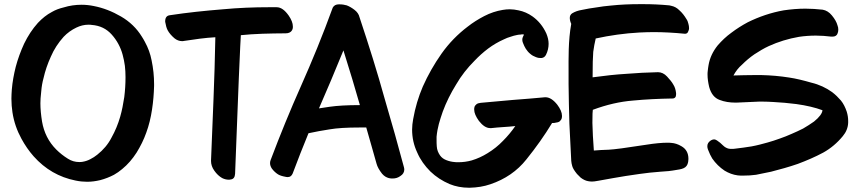

<svg xmlns="http://www.w3.org/2000/svg" viewBox="-20 -839 4076 912"><path d="M338.9 18.6C357.4 22.5 376 24.4 393.6 24.4C415 24.4 435.5 21.5 456.1 16.6C478.5 10.7 501 2 521.5 -8.8C535.2 -16.6 547.9 -25.4 560.5 -36.1C586.9 -57.6 609.4 -84 628.9 -114.3C647.5 -144.5 663.1 -175.8 674.8 -209C687.5 -243.2 696.3 -280.3 702.1 -318.4C708 -356.4 710.9 -394.5 711.9 -430.7V-439.5C711.9 -477.5 708 -514.6 700.2 -551.8C694.3 -583 683.6 -612.3 668 -640.6C664.1 -648.4 659.2 -656.2 654.3 -664.1C629.9 -704.1 596.7 -736.3 554.7 -760.7C512.7 -785.2 469.7 -801.8 424.8 -810.5C405.3 -814.5 385.7 -816.4 367.2 -816.4C338.9 -816.4 310.5 -812.5 282.2 -803.7C261.7 -798.8 243.2 -792 226.6 -782.2C202.1 -769.5 180.7 -752 160.2 -730.5C133.8 -701.2 112.3 -668 94.7 -631.8C78.1 -595.7 64.5 -558.6 54.7 -521.5C45.9 -486.3 39.1 -450.2 36.1 -413.1C35.2 -398.4 34.2 -384.8 34.2 -370.1C34.2 -347.7 36.1 -326.2 39.1 -305.7C45.9 -260.7 60.5 -218.8 82 -179.7C98.6 -149.4 117.2 -122.1 139.6 -96.7C194.3 -35.2 260.7 2.9 338.9 18.6ZM302.7 -85C282.2 -97.7 263.7 -112.3 247.1 -128.9C210.9 -165 188.5 -210 179.7 -261.7C174.8 -292 171.9 -321.3 171.9 -348.6C171.9 -361.3 172.9 -379.9 175.8 -404.3C177.7 -428.7 181.6 -449.2 186.5 -466.8C194.3 -502 206.1 -536.1 221.7 -570.3C236.3 -604.5 256.8 -635.7 282.2 -664.1C299.8 -682.6 320.3 -697.3 342.8 -708C361.3 -716.8 379.9 -721.7 400.4 -721.7C405.3 -721.7 410.2 -721.7 415 -720.7C455.1 -717.8 486.3 -702.1 510.7 -674.8C535.2 -647.5 552.7 -615.2 562.5 -579.1C567.4 -562.5 570.3 -544.9 573.2 -526.4C575.2 -508.8 576.2 -491.2 576.2 -472.7C576.2 -440.4 574.2 -409.2 570.3 -377.9C565.4 -345.7 559.6 -314.5 550.8 -284.2C541 -250 527.3 -216.8 509.8 -185.5C493.2 -153.3 470.7 -127 442.4 -104.5C431.6 -95.7 420.9 -88.9 409.2 -83C396.5 -76.2 383.8 -72.3 371.1 -70.3C366.2 -69.3 361.3 -69.3 356.4 -69.3C337.9 -69.3 319.3 -74.2 302.7 -85Z M982.4 -77.1V-74.2C982.4 -58.6 987.3 -43 998 -28.3C1008.8 -12.7 1021.5 -1 1035.2 6.8C1044.9 11.7 1055.7 14.6 1067.4 14.6C1069.3 14.6 1071.3 14.6 1074.2 13.7C1088.9 12.7 1095.7 2.9 1096.7 -13.7L1108.4 -315.4C1112.3 -416 1116.2 -517.6 1121.1 -618.2L1124 -671.9C1155.3 -674.8 1189.5 -677.7 1226.6 -678.7C1262.7 -679.7 1299.8 -680.7 1336.9 -680.7C1364.3 -680.7 1371.1 -699.2 1371.1 -710V-713.9C1371.1 -728.5 1364.3 -746.1 1351.6 -764.6C1333 -791 1314.5 -804.7 1293.9 -804.7H1257.8C1185.5 -804.7 1112.3 -801.8 1039.1 -794.9C954.1 -788.1 869.1 -779.3 786.1 -766.6C771.5 -764.6 764.6 -754.9 764.6 -737.3V-735.4C767.6 -717.8 771.5 -704.1 776.4 -695.3C783.2 -682.6 793.9 -669.9 808.6 -657.2C819.3 -648.4 832 -643.6 844.7 -643.6C847.7 -643.6 850.6 -643.6 853.5 -644.5C877.9 -647.5 903.3 -651.4 929.7 -655.3C955.1 -658.2 979.5 -661.1 1002.9 -662.1C1001 -562.5 998 -463.9 994.1 -367.2L982.4 -77.1Z M1271.5 -38.1C1280.3 -26.4 1290 -17.6 1300.8 -10.7C1308.6 -5.9 1320.3 -2 1336.9 1C1339.8 2 1342.8 2 1345.7 2H1347.7C1358.4 2 1365.2 -3.9 1370.1 -14.6C1394.5 -79.1 1418.9 -142.6 1445.3 -206.1C1478.5 -212.9 1511.7 -219.7 1545.9 -224.6C1580.1 -230.5 1627 -233.4 1686.5 -233.4H1719.7C1738.3 -169.9 1753.9 -112.3 1768.6 -61.5C1772.5 -46.9 1781.2 -31.2 1794.9 -13.7C1815.4 10.7 1840.8 8.8 1845.7 8.8C1859.4 8.8 1871.1 4.9 1881.8 -2.9C1894.5 -10.7 1900.4 -21.5 1900.4 -34.2C1900.4 -38.1 1899.4 -42 1898.4 -45.9C1872.1 -144.5 1841.8 -252.9 1806.6 -372.1C1773.4 -492.2 1733.4 -620.1 1687.5 -757.8C1684.6 -770.5 1676.8 -782.2 1664.1 -792C1651.4 -801.8 1639.6 -808.6 1627 -813.5C1617.2 -816.4 1605.5 -818.4 1590.8 -818.4H1589.8C1576.2 -818.4 1566.4 -813.5 1560.5 -802.7C1512.7 -670.9 1461.9 -547.9 1410.2 -431.6C1358.4 -315.4 1310.5 -198.2 1265.6 -79.1C1263.7 -74.2 1262.7 -69.3 1262.7 -64.5C1262.7 -55.7 1265.6 -46.9 1271.5 -38.1ZM1495.1 -324.2C1532.2 -409.2 1571.3 -501 1611.3 -599.6C1641.6 -502.9 1668 -416 1689.5 -339.8C1628.9 -339.8 1581.1 -336.9 1546.9 -332C1530.3 -329.1 1512.7 -327.1 1495.1 -324.2Z M2024.4 -24.4C2050.8 1 2081.1 20.5 2115.2 35.2C2143.6 46.9 2174.8 52.7 2207 52.7H2211.9C2246.1 51.8 2278.3 46.9 2309.6 36.1C2378.9 12.7 2436.5 -26.4 2480.5 -82C2525.4 -137.7 2566.4 -195.3 2602.5 -254.9H2609.4C2612.3 -254.9 2614.3 -254.9 2617.2 -255.9C2626 -256.8 2633.8 -258.8 2638.7 -262.7C2643.6 -267.6 2647.5 -272.5 2648.4 -278.3C2649.4 -281.2 2649.4 -285.2 2649.4 -289.1C2649.4 -304.7 2641.6 -322.3 2627 -341.8C2608.4 -365.2 2589.8 -377 2571.3 -377H2568.4C2517.6 -372.1 2466.8 -368.2 2416 -364.3L2263.7 -350.6C2254.9 -349.6 2248 -347.7 2243.2 -343.8C2238.3 -339.8 2234.4 -335 2233.4 -329.1C2232.4 -326.2 2232.4 -322.3 2232.4 -318.4C2232.4 -302.7 2240.2 -285.2 2254.9 -264.6C2272.5 -242.2 2290 -230.5 2308.6 -230.5H2313.5C2332 -232.4 2351.6 -234.4 2370.1 -235.4C2388.7 -236.3 2408.2 -238.3 2427.7 -240.2C2410.2 -214.8 2390.6 -191.4 2369.1 -169.9C2347.7 -147.5 2323.2 -127.9 2295.9 -111.3C2272.5 -96.7 2247.1 -85 2220.7 -77.1C2200.2 -71.3 2178.7 -68.4 2156.2 -68.4C2150.4 -68.4 2144.5 -68.4 2138.7 -69.3C2126 -70.3 2113.3 -73.2 2100.6 -78.1C2087.9 -83 2078.1 -89.8 2070.3 -100.6C2061.5 -113.3 2055.7 -127 2054.7 -143.6C2053.7 -154.3 2053.7 -164.1 2053.7 -174.8V-189.5C2055.7 -210.9 2059.6 -231.4 2064.5 -250C2069.3 -268.6 2076.2 -288.1 2083 -308.6C2099.6 -353.5 2121.1 -396.5 2146.5 -437.5C2170.9 -479.5 2200.2 -516.6 2234.4 -550.8C2253.9 -571.3 2275.4 -590.8 2298.8 -608.4C2322.3 -626 2347.7 -640.6 2374 -652.3C2383.8 -657.2 2393.6 -661.1 2404.3 -664.1C2415 -668 2425.8 -670.9 2436.5 -672.9C2441.4 -673.8 2447.3 -674.8 2453.1 -674.8C2456.1 -675.8 2458 -675.8 2460.9 -675.8C2463.9 -675.8 2465.8 -675.8 2468.8 -674.8C2468.8 -673.8 2467.8 -671.9 2466.8 -669.9C2465.8 -668 2464.8 -667 2464.8 -666C2461.9 -661.1 2460.9 -655.3 2460.9 -650.4C2460.9 -645.5 2461.9 -640.6 2463.9 -635.7C2467.8 -625 2472.7 -615.2 2477.5 -607.4C2483.4 -598.6 2490.2 -589.8 2499 -583C2506.8 -576.2 2515.6 -571.3 2526.4 -567.4C2533.2 -564.5 2539.1 -563.5 2545.9 -563.5H2552.7C2561.5 -564.5 2568.4 -569.3 2573.2 -578.1C2582 -595.7 2585.9 -613.3 2585.9 -630.9C2585.9 -647.5 2582 -663.1 2575.2 -679.7C2559.6 -713.9 2538.1 -740.2 2509.8 -760.7C2489.3 -775.4 2466.8 -785.2 2442.4 -790C2428.7 -793 2415 -794.9 2401.4 -794.9C2390.6 -794.9 2378.9 -793.9 2368.2 -792C2337.9 -787.1 2308.6 -777.3 2280.3 -762.7C2252 -748 2225.6 -731.4 2202.1 -712.9C2154.3 -676.8 2112.3 -633.8 2077.1 -584C2042 -534.2 2012.7 -482.4 1988.3 -427.7C1967.8 -379.9 1952.1 -328.1 1942.4 -272.5C1939.5 -255.9 1937.5 -240.2 1937.5 -223.6C1937.5 -185.5 1945.3 -149.4 1961.9 -114.3C1976.6 -80.1 1998 -50.8 2024.4 -24.4Z M2773.4 21.5C2779.3 22.5 2785.2 23.4 2792 23.4C2807.6 23.4 2824.2 18.6 2893.6 6.8C2929.7 0 2970.7 -5.9 3017.6 -12.7C3048.8 -17.6 3082 -20.5 3117.2 -23.4C3142.6 -24.4 3168.9 -27.3 3195.3 -32.2C3229.5 -37.1 3249 -43.9 3250 -83V-85C3250 -111.3 3239.3 -131.8 3216.8 -144.5C3200.2 -154.3 3184.6 -159.2 3168.9 -160.2C3163.1 -161.1 3156.2 -161.1 3149.4 -161.1C3125 -161.1 3090.8 -158.2 3048.8 -151.4C2955.1 -136.7 2895.5 -128.9 2871.1 -127.9C2845.7 -127 2822.3 -126 2800.8 -124C2796.9 -172.9 2794.9 -216.8 2793.9 -254.9C2793.9 -293 2794.9 -314.5 2795.9 -317.4C2861.3 -341.8 2924.8 -356.4 2986.3 -361.3C3047.9 -367.2 3110.4 -370.1 3171.9 -371.1H3173.8C3185.5 -371.1 3191.4 -377.9 3191.4 -390.6V-396.5C3189.5 -413.1 3185.5 -425.8 3178.7 -436.5C3171.9 -449.2 3161.1 -461.9 3148.4 -475.6C3135.7 -489.3 3121.1 -496.1 3105.5 -496.1C3054.7 -495.1 3004.9 -492.2 2955.1 -488.3C2905.3 -485.4 2852.5 -479.5 2794.9 -471.7C2794.9 -530.3 2795.9 -570.3 2797.9 -592.8C2800.8 -614.3 2804.7 -635.7 2809.6 -656.2C2877 -670.9 2946.3 -680.7 3017.6 -684.6C3040 -685.5 3061.5 -686.5 3084 -686.5C3132.8 -686.5 3182.6 -683.6 3232.4 -678.7H3234.4C3239.3 -678.7 3244.1 -680.7 3247.1 -685.5C3250 -691.4 3252 -696.3 3252.9 -701.2V-706.1C3252.9 -711.9 3252 -718.8 3250 -725.6C3248 -734.4 3245.1 -742.2 3240.2 -749C3231.4 -763.7 3220.7 -778.3 3206.1 -791C3195.3 -801.8 3182.6 -808.6 3168 -811.5C3165 -812.5 3162.1 -812.5 3159.2 -813.5C3118.2 -817.4 3077.1 -819.3 3037.1 -819.3H3019.5C2972.7 -819.3 2926.8 -817.4 2880.9 -812.5C2857.4 -810.5 2835 -807.6 2812.5 -803.7C2790 -800.8 2766.6 -796.9 2744.1 -792C2725.6 -789.1 2710 -783.2 2697.3 -775.4C2690.4 -770.5 2686.5 -763.7 2686.5 -753.9C2686.5 -746.1 2688.5 -736.3 2693.4 -725.6C2678.7 -646.5 2680.7 -557.6 2680.7 -498V-439.5C2681.6 -377 2682.6 -314.5 2684.6 -252C2687.5 -189.5 2690.4 -130.9 2693.4 -75.2C2694.3 -67.4 2695.3 -58.6 2698.2 -49.8C2701.2 -39.1 2709 -27.3 2720.7 -12.7L2738.3 4.9C2750 13.7 2761.7 19.5 2773.4 21.5Z M3363.3 -85.9C3378.9 -63.5 3398.4 -43.9 3421.9 -28.3C3441.4 -16.6 3461.9 -8.8 3484.4 -5.9L3498 -4.9H3510.7C3531.2 -4.9 3550.8 -5.9 3571.3 -8.8C3595.7 -13.7 3619.1 -18.6 3642.6 -23.4C3684.6 -34.2 3727.5 -45.9 3769.5 -60.5C3811.5 -76.2 3852.5 -93.8 3890.6 -114.3C3925.8 -133.8 3957 -160.2 3983.4 -192.4C3999 -210.9 4007.8 -232.4 4008.8 -255.9V-264.6C4008.8 -278.3 4006.8 -293 4002 -308.6C3995.1 -329.1 3986.3 -346.7 3974.6 -361.3C3961.9 -376 3948.2 -389.6 3932.6 -401.4C3904.3 -421.9 3871.1 -437.5 3834 -446.3C3796.9 -457 3761.7 -465.8 3728.5 -470.7C3685.5 -477.5 3641.6 -481.4 3596.7 -482.4H3563.5C3531.2 -482.4 3498 -481.4 3463.9 -480.5C3469.7 -491.2 3475.6 -500 3482.4 -508.8C3489.3 -517.6 3497.1 -525.4 3503.9 -531.2C3522.5 -549.8 3542 -566.4 3563.5 -581.1C3585.9 -595.7 3608.4 -609.4 3631.8 -620.1C3676.8 -640.6 3724.6 -655.3 3775.4 -664.1C3801.8 -668 3829.1 -669.9 3855.5 -669.9C3879.9 -669.9 3904.3 -668 3928.7 -665H3934.6C3947.3 -665 3956.1 -670.9 3959 -681.6C3960.9 -686.5 3961.9 -692.4 3961.9 -698.2C3961.9 -705.1 3960.9 -711.9 3958 -718.8C3954.1 -733.4 3945.3 -749 3931.6 -765.6C3918.9 -781.2 3904.3 -790 3887.7 -793C3860.4 -795.9 3833 -797.9 3805.7 -797.9C3771.5 -797.9 3737.3 -794.9 3703.1 -790C3642.6 -779.3 3585.9 -759.8 3532.2 -733.4C3504.9 -718.8 3478.5 -702.1 3454.1 -683.6C3429.7 -666 3408.2 -645.5 3388.7 -623C3366.2 -594.7 3351.6 -564.5 3345.7 -530.3C3343.8 -520.5 3342.8 -510.7 3341.8 -502C3340.8 -496.1 3340.8 -490.2 3340.8 -484.4C3340.8 -465.8 3343.8 -446.3 3348.6 -425.8C3357.4 -393.6 3374 -373 3398.4 -364.3C3420.9 -355.5 3446.3 -351.6 3472.7 -351.6H3478.5C3506.8 -352.5 3536.1 -354.5 3566.4 -355.5C3578.1 -356.4 3589.8 -356.4 3600.6 -356.4C3618.2 -356.4 3635.7 -355.5 3653.3 -354.5C3689.5 -352.5 3725.6 -349.6 3762.7 -344.7C3811.5 -337.9 3852.5 -328.1 3886.7 -315.4C3885.7 -300.8 3872.1 -282.2 3846.7 -261.7C3830.1 -250 3813.5 -239.3 3794.9 -228.5C3777.3 -219.7 3758.8 -210.9 3740.2 -203.1C3721.7 -194.3 3702.1 -187.5 3683.6 -180.7C3664.1 -173.8 3644.5 -167 3626 -162.1C3601.6 -155.3 3576.2 -148.4 3549.8 -143.6C3524.4 -139.6 3498 -135.7 3471.7 -132.8C3466.8 -131.8 3460.9 -131.8 3456.1 -131.8C3451.2 -131.8 3446.3 -131.8 3441.4 -132.8C3432.6 -134.8 3422.9 -139.6 3414.1 -148.4C3405.3 -157.2 3396.5 -165 3385.7 -171.9C3380.9 -174.8 3377 -176.8 3372.1 -176.8C3366.2 -176.8 3360.4 -174.8 3353.5 -169.9C3344.7 -163.1 3339.8 -155.3 3339.8 -144.5C3339.8 -139.6 3340.8 -133.8 3342.8 -128.9C3349.6 -111.3 3356.4 -96.7 3363.3 -85.9Z"/></svg>

Font: ChillSide Comic
Style: Regular
Weight: 400
Designer: Koroletov, Abay Emes
Version: Version 1.000